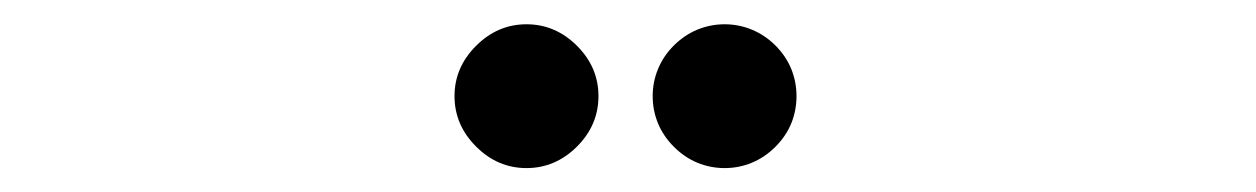

<svg xmlns="http://www.w3.org/2000/svg" viewBox="-20 -898 1040 159"><path d="M524.9 -795.9Q520.5 -806.6 520.5 -818.4Q520.5 -830.1 524.9 -840.8Q529.3 -851.6 538.1 -860.4Q546.9 -869.1 557.6 -873.5Q568.4 -877.9 580.1 -877.9Q591.8 -877.9 602.5 -873.5Q613.3 -869.1 622.1 -860.4Q630.9 -851.6 635.3 -840.8Q639.6 -830.1 639.6 -818.4Q639.6 -806.6 635.3 -795.9Q630.9 -785.2 622.1 -776.4Q613.3 -767.6 602.5 -763.2Q591.8 -758.8 580.1 -758.8Q568.4 -758.8 557.6 -763.2Q546.9 -767.6 538.1 -776.4Q529.3 -785.2 524.9 -795.9ZM374.3 -776.6Q356.4 -794.4 356.4 -818.4Q356.4 -842.3 374.3 -860.1Q392.1 -877.9 416 -877.9Q439.9 -877.9 457.8 -860.1Q475.6 -842.3 475.6 -818.4Q475.6 -794.4 457.8 -776.6Q439.9 -758.8 416 -758.8Q392.1 -758.8 374.3 -776.6Z"/></svg>

Font: YuPearl-SemiBold
Style: SemiBold
Weight: 600
Designer: Max Yao
Foundry: Max-Everyday
Version: Version 1.011; ttfautohint (v1.8.3)